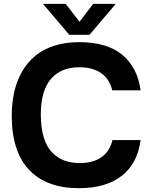

<svg xmlns="http://www.w3.org/2000/svg" viewBox="-20 -963 786 997"><path d="M390.1 -744.1Q537.1 -744.1 616 -677.5Q694.8 -610.8 710 -494.1H563Q549.8 -551.3 506.1 -582.5Q462.4 -613.8 391.1 -613.8Q295.4 -613.8 243.7 -552.2Q191.9 -490.7 191.9 -369.1Q191.9 -299.8 207.3 -249.8Q222.7 -199.7 250.7 -171.1Q278.8 -142.6 314.2 -129.4Q349.6 -116.2 394 -116.2Q464.4 -116.2 507.3 -147Q550.3 -177.7 564 -235.8H710Q694.3 -113.8 612.1 -49.8Q529.8 14.2 390.1 14.2Q221.2 14.2 131.1 -81.1Q41 -176.3 41 -361.8Q41 -429.2 54.2 -486.6Q67.4 -543.9 95 -591.8Q122.6 -639.6 163.3 -673.3Q204.1 -707 261.7 -725.6Q319.3 -744.1 390.1 -744.1ZM203.1 -942.9H320.8L393.1 -850.1L463.9 -942.9H581.1L444.8 -782.2H339.8Z"/></svg>

Font: Nacelle Bold
Style: Regular
Weight: 700
Designer: Sora Sagano
Foundry: Sora Sagano
Version: Version 1.000;FEAKit 1.0